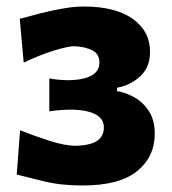

<svg xmlns="http://www.w3.org/2000/svg" viewBox="-20 -900 530 593"><path d="M234.9 -327.1Q167 -327.1 115.7 -340.1Q64.5 -353 31.7 -360.8L42 -497.6Q84.5 -481 132.3 -465.3Q180.2 -449.7 215.8 -449.7Q262.2 -451.7 281.5 -466.1Q300.8 -480.5 300.8 -506.3Q300.8 -557.6 205.6 -561.5Q168.9 -561.5 132.3 -556.2V-657.7Q161.1 -652.3 195.8 -652.3Q287.1 -655.3 287.1 -707.5Q287.1 -732.4 266.4 -743.9Q245.6 -755.4 210 -757.3Q189.9 -757.3 145.3 -743.4Q100.6 -729.5 53.2 -706.5L41 -841.8Q65.4 -848.6 100.3 -857.7Q135.3 -866.7 171.9 -873.3Q208.5 -879.9 238.3 -879.9Q336.4 -879.9 389.9 -841.8Q443.4 -803.7 443.4 -739.7Q443.4 -692.9 413.8 -665Q384.3 -637.2 341.3 -628.9V-618.7Q370.6 -613.8 397.2 -598.1Q423.8 -582.5 440.9 -555.2Q458 -527.8 458 -486.8Q458 -416 403.6 -371.6Q349.1 -327.1 234.9 -327.1Z"/></svg>

Font: Pinar-DS4-FD ExtraBold
Style: Regular
Weight: 800
Designer: Amin Abedi
Version: Version 3.000